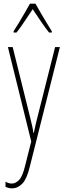

<svg xmlns="http://www.w3.org/2000/svg" viewBox="-20 -783 356 1045"><path d="M23 -527H49L145 -140Q153 -108 156 -93.5Q159 -79 160 -72.5Q161 -66 162 -59H164Q170 -89 174.5 -107.5Q179 -126 183 -142L280 -527H306L142 125Q126 191 101.5 216.5Q77 242 45 242Q35 242 27 240Q19 238 10 234V206Q27 216 45 216Q64 216 83 197.5Q102 179 116 122L150 -13ZM173 -763Q186 -740 204.5 -708Q223 -676 239.5 -649.5Q256 -623 262 -613V-606H247Q226 -632 202 -667.5Q178 -703 158 -733Q139 -705 114.5 -668Q90 -631 70 -606H54V-613Q65 -629 81 -656Q97 -683 114 -712Q131 -741 143 -763Z"/></svg>

Font: Noto Sans Sinhala UI ExtraCondensed Thin
Style: Regular
Weight: 100
Width: 2
Designer: Jelle Bosma - Monotype Design Team
Foundry: Monotype Imaging Inc.
Version: Version 2.006; ttfautohint (v1.8.4.7-5d5b)